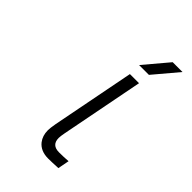

<svg xmlns="http://www.w3.org/2000/svg" viewBox="-288 -1116 1242 1242"><g transform="rotate(45 333.5 -495.0)"><path d="M354.2 -132.2Q354.2 -67.7 421.9 -67.7Q465.5 -67.7 505.9 -71L490.9 7.2Q429 10.4 400.4 10.4Q331.4 10.4 296.2 -33.9Q269.5 -68.4 269.5 -117.8Q269.5 -138 277.3 -181.6L388 -750H471.4L360.7 -181.6Q354.2 -147.8 354.2 -132.2ZM388.7 -833.3 529.3 -1000H619.1L478.5 -833.3Z"/></g></svg>

Font: Monoid
Style: Italic
Weight: 400
Width: 4
Italic angle: -11°
Monospace: yes
Version: Version 0.61